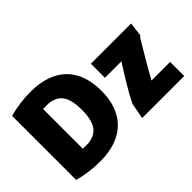

<svg xmlns="http://www.w3.org/2000/svg" viewBox="-111 -1059 1427 1427"><g transform="rotate(-45 602.5 -345.5)"><path d="M659 -344C659 -121 533 21 282 21C208 21 130 12 57 -9V-682C129 -702 207 -712 279 -712C531 -712 659 -575 659 -344ZM256 -555V-138C257 -138 279 -137 290 -137C403 -137 456 -198 456 -347C456 -492 407 -556 291 -556C280 -556 257 -555 256 -555ZM1168 -542C1163 -508 1159 -468 1155 -434L1137 -413C1093 -337 1027 -232 976 -135H1171V13H729C737 -27 745 -74 753 -114C798 -205 866 -312 918 -394H745V-542Z"/></g></svg>

Font: Repo Black
Style: Regular
Weight: 900
Designer: Stefan Peev
Foundry: Context Ltd
Version: Version 1.502